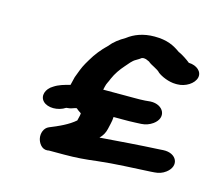

<svg xmlns="http://www.w3.org/2000/svg" viewBox="-82 -698 854 743"><g transform="rotate(15 345.5 -326.5)"><path d="M378 -251H415C432 -251 449 -251 466 -252L488 -253C505 -254 520 -259 534 -269C577 -300 554 -348 501 -346L479 -344C466 -343 452 -343 437 -343H312L315 -356C318 -370 324 -377 329 -391C339 -414 353 -434 369 -452C381 -465 390 -479 405 -487C413 -491 419 -496 425 -500C426 -500 428 -500 429 -501H430C434 -501 437 -501 440 -500H441C446 -498 451 -496 455 -494C468 -482 493 -475 504 -462C518 -451 549 -437 577 -437H583C616 -437 649 -458 655 -483C661 -508 637 -528 606 -529C605 -529 604 -529 604 -530C593 -539 572 -553 558 -559C557 -559 557 -559 556 -560C529 -579 502 -593 451 -593C406 -593 371 -579 345 -559C321 -545 302 -531 286 -511C264 -490 244 -465 229 -439L219 -422C208 -403 201 -382 193 -361L185 -328C161 -322 140 -316 122 -304C94 -288 84 -257 103 -238C122 -219 163 -219 192 -238C198 -239 205 -239 211 -241C218 -243 227 -247 232 -247C234 -245 237 -243 239 -241L252 -232C252 -228 251 -225 251 -223L246 -202C220 -179 182 -162 147 -148C127 -140 120 -116 124 -97C127 -82 140 -58 164 -60C167 -61 171 -61 174 -61H230C278 -61 315 -64 362 -70C431 -78 501 -80 572 -84L586 -85C603 -86 618 -91 631 -101C673 -133 651 -180 597 -177L582 -176C502 -172 424 -166 346 -160C358 -172 365 -184 369 -201L374 -223C376 -231 378 -243 378 -251Z"/></g></svg>

Font: Blanket
Style: SikObl
Weight: 700
Foundry: Cannot Into Space Fonts
Version: Version 0.9